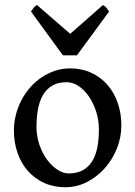

<svg xmlns="http://www.w3.org/2000/svg" viewBox="-20 -747 550 781"><path d="M382.3 -219.7Q382.3 -258.3 371.1 -293.2Q359.9 -328.1 341.6 -354.7Q323.2 -381.3 299.6 -397Q275.9 -412.6 251 -412.6Q215.8 -412.6 192.4 -398.7Q168.9 -384.8 154.8 -360.4Q140.6 -335.9 134.5 -302.7Q128.4 -269.5 128.4 -231Q128.4 -192.4 140.4 -158Q152.3 -123.5 171.4 -97.7Q190.4 -71.8 213.9 -56.6Q237.3 -41.5 259.8 -41.5Q292.5 -41.5 315.7 -54Q338.9 -66.4 353.8 -89.4Q368.7 -112.3 375.5 -145.5Q382.3 -178.7 382.3 -219.7ZM473.6 -236.8Q473.6 -188 455.3 -142.6Q437 -97.2 405.8 -62.3Q374.5 -27.3 333.3 -6.3Q292 14.6 246.1 14.6Q198.2 14.6 159.7 -2.9Q121.1 -20.5 93.8 -51.3Q66.4 -82 51.5 -124.5Q36.6 -167 36.6 -216.8Q36.6 -249 44.7 -280.3Q52.7 -311.5 67.4 -339.6Q82 -367.7 102.8 -391.4Q123.5 -415 148.9 -432.1Q174.3 -449.2 203.6 -459Q232.9 -468.8 265.1 -468.8Q312.5 -468.8 350.8 -451.2Q389.2 -433.6 416.5 -402.6Q443.8 -371.6 458.7 -329.1Q473.6 -286.6 473.6 -236.8ZM293 -522H235.8L106 -700.2Q112.8 -710 117.4 -716.1Q122.1 -722.2 130.4 -726.6L265.6 -609.4L398.9 -726.6Q407.2 -722.2 412.4 -716.1Q417.5 -710 423.8 -700.2Z"/></svg>

Font: Gentium Book Basic
Style: Regular
Weight: 400
Designer: J. Victor Gaultney and Annie Olsen
Foundry: SIL International
Version: Version 1.102; 2013; Maintenance release